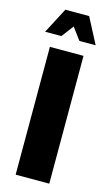

<svg xmlns="http://www.w3.org/2000/svg" viewBox="-117 -790 475 833"><g transform="rotate(15 120.5 -373.5)"><path d="M45 0V-574H196V0ZM122 -686 81 -632H8L68 -747H175L235 -632H162Z"/></g></svg>

Font: Khand
Style: Bold
Weight: 700
Designer: Devanagari: Sanchit Sawaria, Jyotish Sonowal; Latin: Satya Rajpurohit
Foundry: Indian Type Foundry
Version: Version 1.101;PS 1.0;hotconv 1.0.78;makeotf.lib2.5.61930; tt